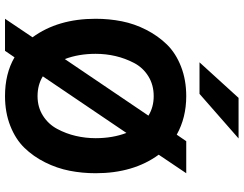

<svg xmlns="http://www.w3.org/2000/svg" viewBox="-123 -838 973 767"><g transform="rotate(90 363.5 -454.5)"><path d="M371 -921H533L355 -765H229ZM129 -98Q55 -199 55 -350Q55 -404 65 -454.5Q75 -505 99 -552Q123 -599 157.5 -634.5Q192 -670 245.5 -691Q299 -712 364 -712Q450 -712 518 -674L544 -712H672L598 -602Q672 -501 672 -350Q672 -296 662 -245.5Q652 -195 628.5 -148Q605 -101 570.5 -65.5Q536 -30 482.5 -9Q429 12 364 12Q274 12 209 -26L183 12H55ZM442 -561Q408 -582 364 -582Q319 -582 284.5 -560.5Q250 -539 231.5 -503.5Q213 -468 204 -429.5Q195 -391 195 -350Q195 -282 216 -227ZM364 -118Q408 -118 442 -139.5Q476 -161 495 -196.5Q514 -232 523 -271Q532 -310 532 -350Q532 -418 511 -473L285 -139Q319 -118 364 -118Z"/></g></svg>

Font: OVRPSS Recut ExtraBold
Style: Regular
Weight: 800
Designer: Giant Group
Foundry: Giant Group
Version: Version 1.001;hotconv 1.0.109;makeotfexe 2.5.65596